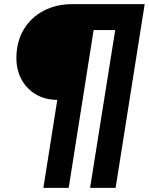

<svg xmlns="http://www.w3.org/2000/svg" viewBox="-20 -725 717 925"><path d="M189 180 256 -244Q197 -244 152.5 -270.5Q108 -297 83.5 -342.5Q59 -388 59 -445Q59 -523 93.5 -581.5Q128 -640 189 -672.5Q250 -705 327 -705H677L537 180H414L535 -580H431L311 180Z"/></svg>

Font: Winston ExtraBold
Style: Italic
Weight: 800
Italic angle: -9°
Designer: Original fonts by Vernon Adams / Changes by Cristiano Sobral
Foundry: Original fonts by Vernon Adams / Changes by Cristiano Sobral
Version: Version 2.503;July 17, 2020;FontCreator 13.0.0.2655 64-bit